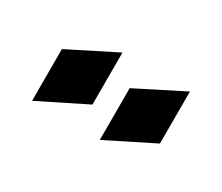

<svg xmlns="http://www.w3.org/2000/svg" viewBox="-45 -788 370 320"><g transform="rotate(30 140.0 -627.5)"><path d="M160.2 -654.8 250 -700.2V-600.1L160.2 -555.2ZM29.8 -654.8 120.1 -700.2V-600.1L29.8 -555.2Z"/></g></svg>

Font: Horta
Style: Regular
Weight: 600
Width: 3
Version: Version 0.11